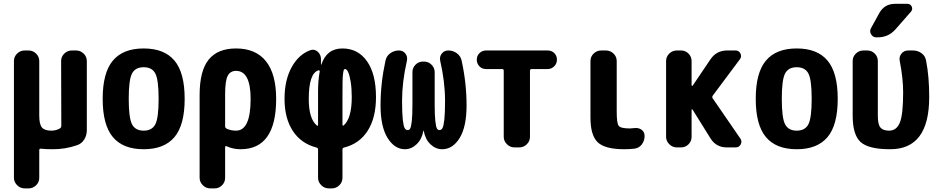

<svg xmlns="http://www.w3.org/2000/svg" viewBox="-20 -790 5040 1029"><path d="M387.7 -519.5Q411.1 -519.5 428.2 -502.9Q445.3 -486.3 445.3 -462.9V-91.8Q445.3 -64.5 431.2 -42Q417 -19.5 392.6 -11.7Q328.1 10.7 259.8 9.8Q225.6 9.8 198.2 6.8Q190.4 6.8 190.4 14.6V163.1Q190.4 186.5 173.3 203.1Q156.2 219.7 132.8 219.7H112.3Q88.9 219.7 71.8 202.6Q54.7 185.5 54.7 163.1V-462.9Q54.7 -486.3 71.8 -502.9Q88.9 -519.5 112.3 -519.5H132.8Q156.2 -519.5 173.3 -502.9Q190.4 -486.3 190.4 -462.9V-169.9Q190.4 -124 204.6 -106.9Q218.8 -89.8 254.9 -89.8Q280.3 -89.8 300.8 -101.6Q308.6 -106.4 308.6 -116.2L307.6 -462.9Q307.6 -486.3 324.7 -502.9Q341.8 -519.5 365.2 -519.5Z M687.5 -124Q705.1 -89.8 750 -89.8Q794.9 -89.8 812.5 -124Q830.1 -158.2 830.1 -260.3Q830.1 -362.3 812.5 -396Q794.9 -429.7 750 -429.7Q705.1 -429.7 687.5 -396Q669.9 -362.3 669.9 -260.3Q669.9 -158.2 687.5 -124ZM585 -465.3Q639.6 -530.3 750 -530.3Q860.4 -530.3 915 -465.3Q969.7 -400.4 969.7 -260.3Q969.7 -120.1 915 -55.2Q860.4 9.8 750 9.8Q639.6 9.8 585 -55.2Q530.3 -120.1 530.3 -260.3Q530.3 -400.4 585 -465.3Z M1245.1 -89.8Q1323.2 -89.8 1323.2 -259.8Q1323.2 -410.2 1245.1 -410.2Q1213.9 -410.2 1200.2 -383.3Q1186.5 -356.4 1186.5 -285.2V-114.3Q1186.5 -104.5 1194.3 -100.6Q1216.8 -89.8 1245.1 -89.8ZM1245.1 -530.3Q1350.6 -530.3 1405.3 -461.9Q1460 -393.6 1460 -259.8Q1460 9.8 1269.5 9.8Q1229.5 9.8 1195.3 -5.9Q1187.5 -9.8 1186.5 -1V163.1Q1186.5 186.5 1169.9 203.1Q1153.3 219.7 1129.9 219.7H1107.4Q1084 219.7 1066.9 202.6Q1049.8 185.5 1049.8 163.1V-280.3Q1049.8 -410.2 1098.1 -470.2Q1146.5 -530.3 1245.1 -530.3Z M1821.3 -117.2Q1865.2 -155.3 1865.2 -269.5Q1865.2 -316.4 1859.4 -352.1Q1853.5 -387.7 1845.7 -403.8Q1837.9 -419.9 1830.1 -419.9Q1825.2 -419.9 1823.2 -416.5Q1821.3 -413.1 1818.8 -397.5Q1816.4 -381.8 1815.9 -350.1Q1815.4 -318.4 1815.4 -259.8V-121.1Q1815.4 -119.1 1817.4 -117.7Q1819.3 -116.2 1821.3 -117.2ZM1684.6 -299.8Q1684.6 -359.4 1693.4 -406.2Q1694.3 -409.2 1692.4 -411.6Q1690.4 -414.1 1686.5 -413.1Q1634.8 -396.5 1634.8 -259.8Q1634.8 -152.3 1678.7 -117.2Q1684.6 -113.3 1684.6 -121.1ZM1815.4 -530.3Q1898.4 -530.3 1946.8 -461.9Q1995.1 -393.6 1995.1 -269.5Q1995.1 -159.2 1950.7 -89.4Q1906.2 -19.5 1823.2 1Q1815.4 2.9 1815.4 11.7V163.1Q1815.4 186.5 1798.3 203.1Q1781.2 219.7 1757.8 219.7H1742.2Q1718.8 219.7 1701.7 202.6Q1684.6 185.5 1684.6 163.1V11.7Q1684.6 2.9 1676.8 1Q1593.8 -20.5 1549.3 -88.4Q1504.9 -156.2 1504.9 -259.8Q1504.9 -360.4 1543 -429.7Q1581.1 -499 1644.5 -521.5Q1666 -528.3 1683.1 -512.7Q1700.2 -497.1 1700.2 -472.7V-444.3Q1701.2 -444.3 1702.1 -443.4Q1730.5 -530.3 1815.4 -530.3Z M2382.8 -519.5Q2408.2 -519.5 2428.7 -504.4Q2449.2 -489.3 2454.1 -464.8Q2480.5 -344.7 2480.5 -224.6Q2480.5 -110.4 2443.4 -50.3Q2406.2 9.8 2349.6 9.8Q2314.5 9.8 2286.6 -17.1Q2258.8 -43.9 2251 -88.9Q2251 -89.8 2250 -89.8Q2249 -89.8 2249 -88.9Q2241.2 -43.9 2212.9 -17.1Q2184.6 9.8 2150.4 9.8Q2094.7 9.8 2057.1 -50.8Q2019.5 -111.3 2019.5 -224.6Q2019.5 -344.7 2045.9 -464.8Q2050.8 -489.3 2071.3 -504.4Q2091.8 -519.5 2117.2 -519.5H2118.2Q2139.6 -519.5 2152.3 -503.4Q2165 -487.3 2161.1 -465.8Q2134.8 -350.6 2134.8 -250Q2134.8 -183.6 2138.7 -148.4Q2142.6 -113.3 2148.9 -103Q2155.3 -92.8 2165 -92.8Q2173.8 -92.8 2178.7 -102.1Q2183.6 -111.3 2187 -141.6Q2190.4 -171.9 2190.4 -230.5V-403.3Q2190.4 -426.8 2207 -443.4Q2223.6 -460 2247.1 -460H2252.9Q2276.4 -460 2293 -442.9Q2309.6 -425.8 2309.6 -403.3V-230.5Q2309.6 -172.9 2313 -142.1Q2316.4 -111.3 2321.3 -102.1Q2326.2 -92.8 2335 -92.8Q2344.7 -92.8 2351.1 -103Q2357.4 -113.3 2361.3 -148.4Q2365.2 -183.6 2365.2 -250Q2365.2 -350.6 2338.9 -465.8Q2335 -487.3 2348.1 -503.4Q2361.3 -519.5 2381.8 -519.5Z M2915 -519.5Q2936.5 -519.5 2950.7 -505.4Q2964.8 -491.2 2964.8 -470.2Q2964.8 -449.2 2950.2 -434.6Q2935.5 -419.9 2915 -419.9H2829.1Q2820.3 -419.9 2820.3 -411.1V-56.6Q2820.3 -33.2 2803.2 -16.6Q2786.1 0 2762.7 0H2737.3Q2713.9 0 2696.8 -17.1Q2679.7 -34.2 2679.7 -56.6V-411.1Q2679.7 -419.9 2670.9 -419.9H2585Q2563.5 -419.9 2549.3 -434.6Q2535.2 -449.2 2535.2 -470.2Q2535.2 -491.2 2549.8 -505.4Q2564.5 -519.5 2585 -519.5Z M3379.9 -103.5Q3402.3 -106.4 3418.5 -94.7Q3434.6 -83 3434.6 -61.5Q3434.6 -35.2 3419.4 -15.6Q3404.3 3.9 3379.9 6.8Q3353.5 9.8 3325.2 9.8Q3222.7 9.8 3183.6 -27.3Q3144.5 -64.5 3144.5 -160.2V-462.9Q3144.5 -486.3 3161.6 -502.9Q3178.7 -519.5 3202.1 -519.5H3227.5Q3251 -519.5 3268.1 -502.9Q3285.2 -486.3 3285.2 -462.9V-190.4Q3285.2 -129.9 3295.9 -115.7Q3306.6 -101.6 3355.5 -101.6Q3362.3 -101.6 3379.9 -103.5Z M3799.8 -262.7 3948.2 -46.9Q3958 -32.2 3949.7 -16.1Q3941.4 0 3922.9 0H3875Q3818.4 0 3788.1 -47.9L3691.4 -203.1Q3690.4 -204.1 3688.5 -204.1Q3686.5 -204.1 3686.5 -202.1V-56.6Q3686.5 -33.2 3669.9 -16.6Q3653.3 0 3629.9 0H3607.4Q3584 0 3566.9 -17.1Q3549.8 -34.2 3549.8 -56.6V-462.9Q3549.8 -486.3 3566.9 -502.9Q3584 -519.5 3607.4 -519.5H3629.9Q3653.3 -519.5 3669.9 -502.9Q3686.5 -486.3 3686.5 -462.9V-333Q3686.5 -331.1 3689 -330.1Q3691.4 -329.1 3692.4 -331.1L3788.1 -472.7Q3820.3 -519.5 3877 -519.5H3922.9Q3939.5 -519.5 3947.8 -503.9Q3956.1 -488.3 3946.3 -473.6L3799.8 -277.3Q3794.9 -269.5 3799.8 -262.7Z M4187.5 -124Q4205.1 -89.8 4250 -89.8Q4294.9 -89.8 4312.5 -124Q4330.1 -158.2 4330.1 -260.3Q4330.1 -362.3 4312.5 -396Q4294.9 -429.7 4250 -429.7Q4205.1 -429.7 4187.5 -396Q4169.9 -362.3 4169.9 -260.3Q4169.9 -158.2 4187.5 -124ZM4085 -465.3Q4139.6 -530.3 4250 -530.3Q4360.4 -530.3 4415 -465.3Q4469.7 -400.4 4469.7 -260.3Q4469.7 -120.1 4415 -55.2Q4360.4 9.8 4250 9.8Q4139.6 9.8 4085 -55.2Q4030.3 -120.1 4030.3 -260.3Q4030.3 -400.4 4085 -465.3Z M4873 -519.5Q4899.4 -519.5 4919.4 -504.4Q4939.5 -489.3 4943.4 -463.9Q4960 -379.9 4960 -269.5Q4960 10.7 4750 9.8Q4634.8 9.8 4592.3 -28.8Q4549.8 -67.4 4549.8 -169.9V-462.9Q4549.8 -486.3 4566.9 -502.9Q4584 -519.5 4607.4 -519.5H4627.9Q4651.4 -519.5 4668 -502.9Q4684.6 -486.3 4684.6 -462.9V-169.9Q4684.6 -124 4698.2 -106.9Q4711.9 -89.8 4745.1 -89.8Q4785.2 -89.8 4802.7 -133.3Q4820.3 -176.8 4820.3 -294.9Q4820.3 -370.1 4801.8 -464.8Q4797.9 -486.3 4811.5 -502.9Q4825.2 -519.5 4846.7 -519.5ZM4777.3 -769.5H4842.8Q4859.4 -769.5 4866.2 -754.9Q4873 -740.2 4862.3 -727.5L4778.3 -631.8Q4741.2 -589.8 4682.6 -589.8H4676.8Q4658.2 -589.8 4648.4 -606.4Q4638.7 -623 4648.4 -639.6L4692.4 -719.7Q4719.7 -769.5 4777.3 -769.5Z"/></svg>

Font: Rounded Mgen+ 1mn bold
Style: Bold
Weight: 700
Designer: [Source Han Sans]
Ryoko NISHIZUKA  (kana & ideographs); Paul D. Hunt (Latin, Greek & Cyrillic); Wenlong ZHANG  (bopomofo
Version: Version 1.059.20150602